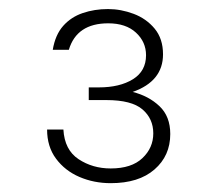

<svg xmlns="http://www.w3.org/2000/svg" viewBox="-20 -698 480 424"><path d="M224.5 -293.5Q187.5 -293.5 155.5 -307.2Q123.5 -321 103.8 -347.5Q84 -374 84 -412H120Q122.5 -367 153.5 -346.5Q184.5 -326 224.5 -326Q270.5 -326 294.5 -348.8Q318.5 -371.5 318.5 -403.5Q318.5 -436 294.5 -456.5Q270.5 -477 215 -477H176V-505H198Q244.5 -505 273.5 -523Q302.5 -541 302.5 -576Q302.5 -605.5 280.2 -626Q258 -646.5 219 -646.5Q149.5 -646.5 132 -588H96.5Q102 -621 119.5 -640.8Q137 -660.5 162.8 -669.2Q188.5 -678 218.5 -678Q247 -678 275 -667.5Q303 -657 321.5 -634.8Q340 -612.5 340 -578Q340 -518.5 273 -495Q308.5 -486 332.2 -463.5Q356 -441 356 -402Q356 -354 321.2 -323.8Q286.5 -293.5 224.5 -293.5Z"/></svg>

Font: Betina Sans Light
Style: Regular
Weight: 300
Designer: Jonathan Pinhorn (font) & Cristiano Sobral (main changes)
Version: Version 2.001;October 6, 2020;FontCreator 13.0.0.2681 64-bit